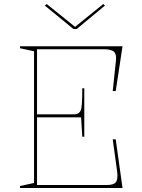

<svg xmlns="http://www.w3.org/2000/svg" viewBox="-20 -939 707 959"><path d="M80 0V-10L150 -25V-683L80 -698V-708H592L558 -484H543L559 -635Q563 -668 549.5 -680.5Q536 -693 498 -693H165V-368H354Q363 -368 370.5 -372.5Q378 -377 382 -385Q387 -393 389 -421Q391 -449 391 -498H401V-256H391L385 -353H165V-15H515Q549 -15 559.5 -30Q570 -45 565 -83L543 -243H558L592 0ZM496 -919 504 -911 363 -794H347L204 -911L213 -919L355 -805Z"/></svg>

Font: Kalnia Thin
Style: Regular
Weight: 250
Designer: Frida Medrano
Foundry: Frida Medrano
Version: Version 1.105